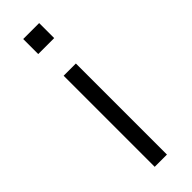

<svg xmlns="http://www.w3.org/2000/svg" viewBox="-238 -715 732 732"><g transform="rotate(-45 128.0 -349.5)"><path d="M85 -618V-699H171V-618ZM95 0V-491H161V0Z"/></g></svg>

Font: Nunito Sans 9pt Light
Style: Regular
Weight: 300
Version: Version 3.101;gftools[0.9.27]